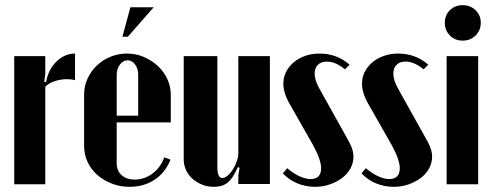

<svg xmlns="http://www.w3.org/2000/svg" viewBox="-20 -712 1913 742"><path d="M155 -495V-426L151 -396L158 -394Q166 -442 197.5 -473.5Q229 -505 270 -505V-402Q257 -406 239 -406Q215 -406 192 -398.5Q169 -391 155 -377V0H35V-495Z M305 -346Q305 -379 318 -407.5Q331 -436 353.5 -458Q376 -480 406.5 -492.5Q437 -505 471 -505Q505 -505 535.5 -492Q566 -479 589.5 -457.5Q613 -436 626.5 -407Q640 -378 640 -346V-239H431V-81Q431 -52 450 -35Q469 -18 501 -18Q538 -18 569.5 -41.5Q601 -65 615 -104L639 -95Q619 -45 577.5 -17.5Q536 10 481 10Q444 10 412 -2.5Q380 -15 356 -36Q332 -57 318.5 -86Q305 -115 305 -148ZM514 -265V-423Q514 -447 502 -463Q490 -479 473 -479Q456 -479 443.5 -462.5Q431 -446 431 -423V-265ZM453 -570 484 -684H574L474 -570Z M899 -66Q881 -24 860.5 -7Q840 10 807 10Q782 10 761 1.5Q740 -7 724 -21Q708 -35 699 -54.5Q690 -74 690 -96V-495H820V-67Q820 -24 839 -24Q849 -24 860 -33.5Q871 -43 880 -57Q889 -71 895 -88.5Q901 -106 901 -121V-495H1023V-1H901V-35L906 -64Z M1313 -444Q1277 -474 1243 -474Q1221 -474 1208.5 -461.5Q1196 -449 1196 -428Q1196 -403 1213 -372L1329 -164Q1346 -133 1346 -107Q1346 -83 1334.5 -61.5Q1323 -40 1302.5 -24.5Q1282 -9 1255 0.5Q1228 10 1198 10Q1162 10 1130 -3Q1098 -16 1073 -42L1090 -62Q1113 -42 1137 -31Q1161 -20 1180 -20Q1221 -20 1221 -62Q1221 -94 1190 -151L1099 -311Q1075 -353 1075 -389Q1075 -414 1086 -435Q1097 -456 1115.5 -471.5Q1134 -487 1159.5 -496Q1185 -505 1215 -505Q1282 -505 1331 -462Z M1617 -444Q1581 -474 1547 -474Q1525 -474 1512.5 -461.5Q1500 -449 1500 -428Q1500 -403 1517 -372L1633 -164Q1650 -133 1650 -107Q1650 -83 1638.5 -61.5Q1627 -40 1606.5 -24.5Q1586 -9 1559 0.5Q1532 10 1502 10Q1466 10 1434 -3Q1402 -16 1377 -42L1394 -62Q1417 -42 1441 -31Q1465 -20 1484 -20Q1525 -20 1525 -62Q1525 -94 1494 -151L1403 -311Q1379 -353 1379 -389Q1379 -414 1390 -435Q1401 -456 1419.5 -471.5Q1438 -487 1463.5 -496Q1489 -505 1519 -505Q1586 -505 1635 -462Z M1699 -624Q1699 -653 1718.5 -672.5Q1738 -692 1768 -692Q1798 -692 1818 -672.5Q1838 -653 1838 -624Q1838 -595 1818 -575Q1798 -555 1768 -555Q1738 -555 1718.5 -575Q1699 -595 1699 -624ZM1828 -495V0H1706V-495Z"/></svg>

Font: Moniqa Black Heading
Style: Regular
Weight: 900
Designer: Rajesh Rajput
Foundry: Rajesh Rajput
Version: Version 1.000